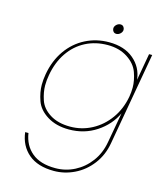

<svg xmlns="http://www.w3.org/2000/svg" viewBox="-133 -762 947 1123"><g transform="rotate(15 340.5 -200.5)"><path d="M446 -605Q434 -605 427.5 -613Q421 -621 421 -630Q421 -632 421 -635Q423 -647 433.5 -656Q444 -665 456 -665Q468 -665 474.5 -657Q481 -649 481 -640Q481 -638 481 -635Q479 -623 468.5 -614Q458 -605 446 -605ZM419 -547Q512 -547 568.5 -499Q625 -451 633 -377L662 -540H681L582 20Q569 95 526.5 150.5Q484 206 424 235Q364 264 300 264Q202 264 146 216.5Q90 169 80 88H100Q111 161 162 203.5Q213 246 304 246Q366 246 420.5 218Q475 190 513 139Q551 88 563 20L596 -164Q561 -89 488 -41Q415 7 322 7Q245 7 191 -26.5Q137 -60 119.5 -110Q102 -160 102 -205Q102 -236 108 -270Q123 -355 167 -417.5Q211 -480 276.5 -513.5Q342 -547 419 -547ZM615 -270Q620 -299 620 -326Q620 -369 603 -416.5Q586 -464 536 -496.5Q486 -529 416 -529Q342 -529 282 -498Q222 -467 182 -408.5Q142 -350 128 -270Q122 -237 122 -207Q122 -166 137.5 -119.5Q153 -73 202 -42Q251 -11 325 -11Q395 -11 456 -43.5Q517 -76 559 -134.5Q601 -193 615 -270Z"/></g></svg>

Font: Fz Poppins Thin
Style: Italic
Weight: 100
Italic angle: -10°
Designer: Ninad Kale (Devanagari), Jonny Pinhorn (Latin)
Foundry: Indian Type Foundry
Version: Vit hóa bi Vntype.Com & FontZin.Com